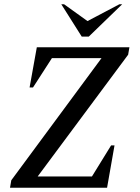

<svg xmlns="http://www.w3.org/2000/svg" viewBox="-20 -882 656 902"><path d="M27 0 33 -35 457 -609H224L135 -471H119L153 -660H588L582 -625L157 -53H412L502 -199H518L483 0ZM364 -710 268 -862H281L391 -783L541 -862H554L397 -710Z"/></svg>

Font: Spectral Medium
Style: Italic
Weight: 500
Italic angle: -10°
Designer: Jean-Baptiste Levee
Foundry: Production Type
Version: Version 2.001